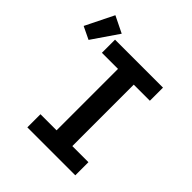

<svg xmlns="http://www.w3.org/2000/svg" viewBox="-314 -988 1138 1138"><g transform="rotate(45 255.0 -419.5)"><path d="M99 0V-110H234V-625H99V-735H501V-625H366V-110H501V0ZM-11 -623 -90 -661 -2 -839 102 -788Z"/></g></svg>

Font: Iosevka Curly Slab XBdEx
Style: Regular
Weight: 800
Width: 7
Monospace: yes
Designer: Belleve Invis
Foundry: Belleve Invis
Version: Version 11.0.0; ttfautohint (v1.8.3)